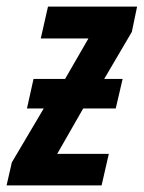

<svg xmlns="http://www.w3.org/2000/svg" viewBox="-58 -564 437 584"><path d="M251 0 273 -96H116L195 -234H294L315 -324H259L343 -467L359 -544H88L66 -447H211L140 -324H44L24 -234H75L-22 -70L-38 0Z"/></svg>

Font: Noto Sans Display Condensed
Style: Bold Italic
Weight: 700
Width: 3
Designer: Monotype Design team
Foundry: Monotype Imaging Inc.
Version: 1.000